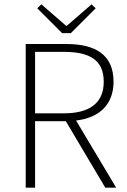

<svg xmlns="http://www.w3.org/2000/svg" viewBox="-20 -861 581 881"><path d="M98 0H141V-305H282L463 0H513L329 -308C435 -320 501 -381 501 -486C501 -611 416 -659 285 -659H98ZM141 -341V-623H273C391 -623 456 -586 456 -486C456 -388 391 -341 273 -341ZM265 -709H305L419 -823L400 -841L287 -743H283L170 -841L151 -823Z"/></svg>

Font: Source Sans Pro Light
Style: Regular
Weight: 300
Designer: Paul D. Hunt
Foundry: Adobe Systems Incorporated
Version: Version 3.006;hotconv 1.0.111;makeotfexe 2.5.65597